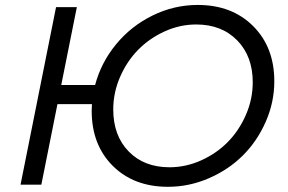

<svg xmlns="http://www.w3.org/2000/svg" viewBox="-20 -728 1134 757"><path d="M143 0H61L201 -700H283L221.5 -393H355Q378.5 -481.5 437.8 -553.5Q497 -625.5 581.8 -667Q666.5 -708.5 759.5 -708.5Q894.5 -708.5 978 -625.2Q1061.5 -542 1061.5 -407.5Q1061.5 -324.5 1027.5 -247.5Q993.5 -170.5 937 -114.5Q880.5 -58.5 803 -25Q725.5 8.5 642.5 8.5Q507.5 8.5 424.5 -74.2Q341.5 -157 341.5 -291Q341.5 -299.5 342.5 -317.5H206.5ZM648.5 -68.5Q713 -68.5 773.8 -96Q834.5 -123.5 878.8 -168.8Q923 -214 949.8 -275.8Q976.5 -337.5 976.5 -403.5Q976.5 -506 915.2 -568.8Q854 -631.5 753.5 -631.5Q689 -631.5 628.8 -604Q568.5 -576.5 524.2 -531.2Q480 -486 453.2 -424.2Q426.5 -362.5 426.5 -296.5Q426.5 -193.5 487.2 -131Q548 -68.5 648.5 -68.5Z"/></svg>

Font: Argentum Sans Light
Style: Italic
Weight: 300
Italic angle: -11.3°
Designer: Julieta Ulanovsky (font), Owen Earl (portions from Jones font), Cristiano Sobral (main changes and remaster)
Foundry: Julieta Ulanovsky (font), Owen Earl (portions from Jones font), Cristiano Sobral (main changes and remaster)
Version: Version 3.127